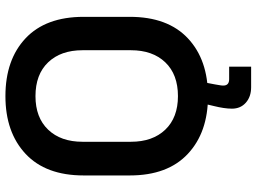

<svg xmlns="http://www.w3.org/2000/svg" viewBox="-136 -618 923 690"><g transform="rotate(-90 325.0 -272.5)"><path d="M40 -267V-433Q40 -569 117.5 -641.5Q195 -714 325 -714Q456 -714 533 -641.5Q610 -569 610 -433V-267Q610 -131 533 -58.5Q456 14 325 14Q195 14 117.5 -58.5Q40 -131 40 -267ZM490 -263V-437Q490 -515 446.5 -560.5Q403 -606 325 -606Q248 -606 204.5 -560.5Q161 -515 161 -437V-263Q161 -185 204.5 -139.5Q248 -94 325 -94Q403 -94 446.5 -139.5Q490 -185 490 -263ZM357 169Q323 169 301.5 150Q280 131 280 100Q280 86 282.5 69.5Q285 53 289 37L302 -18H378L367 40Q366 48 364.5 55Q363 62 363 69Q363 90 386 90H431V169Z"/></g></svg>

Font: Space Grotesk Frontify SemiBold
Style: Regular
Weight: 600
Designer: Florian Karsten
Version: Version 2.000